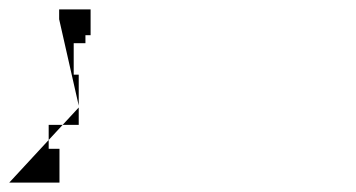

<svg xmlns="http://www.w3.org/2000/svg" viewBox="-126 -41 758 409"><path d="M0 0V-21H62H67V34H56V51H31V118H41.7V184ZM41.7 188V225H-22.3V276H0.7V348H-106.3Z"/></svg>

Font: MewTooHand
Style: BdWideLta
Weight: 400
Designer: Mew Too, Robert Jablonski
Version: Version 0.77